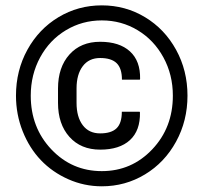

<svg xmlns="http://www.w3.org/2000/svg" viewBox="-20 -667 745 698"><path d="M422.9 -260.7H487.8L488.8 -258.3Q490.2 -192.4 452.4 -157.7Q414.6 -123 344.2 -123Q273.9 -123 232.4 -169.4Q190.9 -215.8 190.9 -293V-345.2Q190.9 -422.4 232.4 -468.8Q273.9 -515.1 344 -515.1Q414.1 -515.1 452.4 -480.2Q490.7 -445.3 489.3 -379.9L488.3 -377.4H423.3Q423.3 -418.5 404.1 -437.3Q384.8 -456.1 344 -456.1Q303.2 -456.1 280.8 -426.3Q258.3 -396.5 258.3 -345.7V-293Q258.3 -241.7 280.8 -211.9Q303.2 -182.1 344 -182.1Q384.8 -182.1 403.8 -200.7Q422.9 -219.2 422.9 -260.7ZM91.8 -319.3Q91.8 -203.1 166.7 -124Q241.7 -44.9 350.1 -44.9Q458.5 -44.9 533.4 -124Q608.4 -203.1 608.4 -319.3Q608.4 -395.5 574 -458.5Q539.6 -521.5 480.5 -557.1Q421.4 -592.8 350.1 -592.8Q278.8 -592.8 219.5 -557.1Q160.2 -521.5 126 -458.5Q91.8 -395.5 91.8 -319.3ZM350.1 10.3Q286.1 10.3 228.3 -15.4Q170.4 -41 128.7 -84.7Q86.9 -128.4 62.5 -189.7Q38.1 -251 38.1 -319.3Q38.1 -410.6 79.6 -486.1Q121.1 -561.5 192.6 -604.5Q264.2 -647.5 350.1 -647.5Q436 -647.5 507.3 -604.5Q578.6 -561.5 620.1 -486.1Q661.6 -410.6 661.6 -319.3Q661.6 -228 620.1 -152.1Q578.6 -76.2 507.1 -33Q435.5 10.3 350.1 10.3Z"/></svg>

Font: Yantramanav Medium
Style: Regular
Weight: 500
Version: Version 1.001;PS 1.0;hotconv 1.0.72;makeotf.lib2.5.5900; ttf